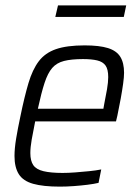

<svg xmlns="http://www.w3.org/2000/svg" viewBox="-20 -687 513 715"><path d="M203 8Q141 8 103.5 -2.5Q66 -13 50 -38.5Q34 -64 34 -106Q34 -134 40 -170.5Q46 -207 56 -254Q71 -327 86 -377.5Q101 -428 124.5 -459Q148 -490 188.5 -504Q229 -518 295 -518Q350 -518 382 -508Q414 -498 428 -475.5Q442 -453 442 -416Q442 -400 438.5 -375Q435 -350 429.5 -319.5Q424 -289 417 -256L412 -235H111Q103 -196 98 -167Q93 -138 93 -117Q93 -88 104 -72Q115 -56 142 -49.5Q169 -43 213 -43Q235 -43 260.5 -45Q286 -47 311.5 -49.5Q337 -52 357 -56L347 -6Q330 -2 306 1Q282 4 255 6Q228 8 203 8ZM121 -282H365L368 -299Q374 -328 378.5 -354.5Q383 -381 383 -400Q383 -429 373 -443Q363 -457 342 -462Q321 -467 289 -467Q246 -467 218.5 -460Q191 -453 174.5 -434Q158 -415 146 -378.5Q134 -342 121 -282ZM186 -624 196 -667H450L441 -624Z"/></svg>

Font: Saira SemiCondensed Light
Style: Italic
Weight: 300
Width: 4
Italic angle: -12°
Designer: Hector Gatti with collaboration of the Omnibus-Type team
Foundry: Omnibus-Type
Version: Version 1.101